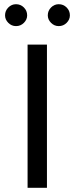

<svg xmlns="http://www.w3.org/2000/svg" viewBox="-20 -892 355 912"><path d="M4 0ZM111 -680H203V0H111ZM4 -819Q4 -841 19.5 -856.5Q35 -872 56 -872Q78 -872 93.5 -856.5Q109 -841 109 -819Q109 -799 93.5 -783.5Q78 -768 56 -768Q35 -768 19.5 -783.5Q4 -799 4 -819ZM207 -819Q207 -841 222.5 -856.5Q238 -872 259 -872Q281 -872 296.5 -856.5Q312 -841 312 -819Q312 -799 296.5 -783.5Q281 -768 259 -768Q238 -768 222.5 -783.5Q207 -799 207 -819Z"/></svg>

Font: Martel Sans
Style: Regular
Weight: 400
Designer: Dan Reynolds and Mathieu Réguer
Foundry: Dan Reynolds and Mathieu Réguer
Version: Version 1.002; ttfautohint (v1.1) -l 5 -r 5 -G 72 -x 0 -D la